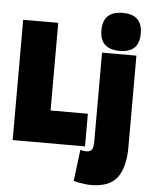

<svg xmlns="http://www.w3.org/2000/svg" viewBox="-64 -842 860 1113"><g transform="rotate(5 365.5 -285.0)"><path d="M33 0V-700H237V-190H454V0ZM705 -550V-20Q705 100 660 160Q615 220 507 220Q492 220 475.5 218Q459 216 441 213Q423 210 406 205L429 22Q439 25 446.5 26.5Q454 28 462 28Q486 28 495.5 15Q505 2 505 -34V-550ZM605 -569Q548 -569 519 -596.5Q490 -624 490 -679Q490 -735 519 -762.5Q548 -790 605 -790Q662 -790 690.5 -762.5Q719 -735 719 -679Q719 -624 691 -596.5Q663 -569 605 -569Z"/></g></svg>

Font: Georama SemiCondensed Black
Style: Regular
Weight: 900
Width: 4
Designer: Jean-Baptiste Levee
Foundry: Production Type
Version: Version 1.001